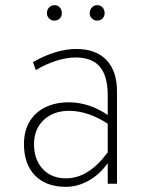

<svg xmlns="http://www.w3.org/2000/svg" viewBox="-20 -713 557 745"><path d="M236 12Q159 12 116 -32Q73 -76 73 -154Q73 -204 94.2 -240.2Q115.5 -276.5 154.8 -296.2Q194 -316 248 -316Q285.5 -316 323 -304Q360.5 -292 398 -267V-343Q398 -418 367.5 -454Q337 -490 273 -490Q238.5 -490 198.2 -477.2Q158 -464.5 119 -441L108 -472Q151.5 -497 194.2 -510Q237 -523 276 -523Q352 -523 393 -480.2Q434 -437.5 434 -358V0H398V-80Q367.5 -36.5 324.2 -12.2Q281 12 236 12ZM236 -21Q280.5 -21 321 -46.5Q361.5 -72 398 -122V-233Q361.5 -257 323.2 -270Q285 -283 248 -283Q187.5 -283 149.8 -247.5Q112 -212 112 -154Q112 -93.5 146 -57.2Q180 -21 236 -21ZM357 -633Q345 -633 336.5 -641.5Q328 -650 328 -662Q328 -675 336.5 -684Q345 -693 357 -693Q370 -693 378 -684Q386 -675 386 -662Q386 -650 378 -641.5Q370 -633 357 -633ZM191 -633Q179 -633 170.5 -641.5Q162 -650 162 -662Q162 -675 170.5 -684Q179 -693 191 -693Q204 -693 212 -684Q220 -675 220 -662Q220 -650 212 -641.5Q204 -633 191 -633Z"/></svg>

Font: Overpass Thin
Style: Regular
Weight: 250
Designer: Delve Withrington, Dave Bailey, Thomas Jockin
Foundry: Delve Fonts LLC
Version: Version 4.000